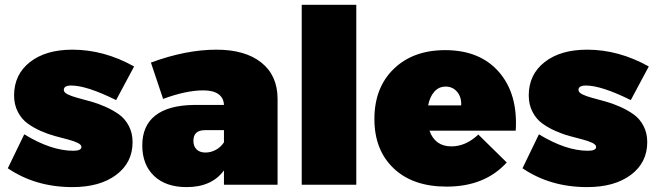

<svg xmlns="http://www.w3.org/2000/svg" viewBox="-20 -762 2715 792"><path d="M12.2 -67.9 80.1 -208Q190.9 -140.1 282.2 -140.1Q315.9 -140.1 315.9 -155.8Q315.9 -165 300.5 -172.6Q285.2 -180.2 260.7 -186.5Q236.3 -192.9 206.5 -200.9Q176.8 -209 147.2 -222.2Q117.7 -235.4 93.3 -253.2Q68.8 -271 53.5 -300.8Q38.1 -330.6 38.1 -368.2Q38.1 -454.6 103.5 -505.9Q168.9 -557.1 278.8 -557.1Q409.2 -557.1 533.2 -487.8L459 -349.1Q337.4 -409.2 273.9 -409.2Q243.2 -409.2 243.2 -391.1Q243.2 -380.9 258.8 -373Q274.4 -365.2 299.6 -358.4Q324.7 -351.6 354.7 -343.3Q384.8 -335 415 -321.5Q445.3 -308.1 470.5 -290.3Q495.6 -272.5 511.2 -242.9Q526.9 -213.4 526.9 -175.8Q526.9 -91.3 459.5 -40.8Q392.1 9.8 278.8 9.8Q126.5 9.8 12.2 -67.9Z M566.9 -162.1Q566.9 -243.2 620.6 -285.4Q674.3 -327.6 778.8 -329.1H903.8Q902.8 -357.9 881.3 -373.5Q859.9 -389.2 818.8 -389.2Q748 -389.2 652.8 -354L602.5 -503.9Q747.1 -557.1 872.6 -557.1Q991.7 -557.1 1058.3 -503.7Q1125 -450.2 1125 -354V0H903.8V-59.1Q853.5 9.8 750 9.8Q663.6 9.8 615.2 -36.6Q566.9 -83 566.9 -162.1ZM777.8 -181.2Q777.8 -158.7 790.8 -145.8Q803.7 -132.8 827.6 -132.8Q849.6 -132.8 870.1 -143.8Q890.6 -154.8 903.8 -174.8V-225.1H825.7Q777.8 -225.1 777.8 -181.2Z M1224.6 0V-742.2H1449.7V0Z M1524.4 -271Q1524.4 -400.4 1604.2 -477.8Q1684.1 -555.2 1816.4 -555.2Q1959.5 -555.2 2038.1 -465.1Q2116.7 -375 2107.4 -223.1H1751.5Q1774.4 -158.2 1842.3 -158.2Q1901.4 -158.2 1953.1 -207L2070.3 -91.8Q1980 7.8 1822.3 7.8Q1683.1 7.8 1603.8 -67.6Q1524.4 -143.1 1524.4 -271ZM1746.1 -327.1H1882.3Q1884.3 -360.8 1866 -382.8Q1847.7 -404.8 1818.4 -404.8Q1790 -404.8 1771.5 -383.8Q1752.9 -362.8 1746.1 -327.1Z M2135.3 -67.9 2203.1 -208Q2314 -140.1 2405.3 -140.1Q2439 -140.1 2439 -155.8Q2439 -165 2423.6 -172.6Q2408.2 -180.2 2383.8 -186.5Q2359.4 -192.9 2329.6 -200.9Q2299.8 -209 2270.3 -222.2Q2240.7 -235.4 2216.3 -253.2Q2191.9 -271 2176.5 -300.8Q2161.1 -330.6 2161.1 -368.2Q2161.1 -454.6 2226.6 -505.9Q2292 -557.1 2401.9 -557.1Q2532.2 -557.1 2656.2 -487.8L2582 -349.1Q2460.4 -409.2 2397 -409.2Q2366.2 -409.2 2366.2 -391.1Q2366.2 -380.9 2381.8 -373Q2397.5 -365.2 2422.6 -358.4Q2447.8 -351.6 2477.8 -343.3Q2507.8 -335 2538.1 -321.5Q2568.4 -308.1 2593.5 -290.3Q2618.7 -272.5 2634.3 -242.9Q2649.9 -213.4 2649.9 -175.8Q2649.9 -91.3 2582.5 -40.8Q2515.1 9.8 2401.9 9.8Q2249.5 9.8 2135.3 -67.9Z"/></svg>

Font: Trueno Black
Style: Regular
Weight: 900
Designer: Julieta Ulanovsky
Foundry: Julieta Ulanovsky
Version: Version 3.001b | FøM Fix